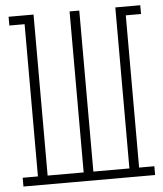

<svg xmlns="http://www.w3.org/2000/svg" viewBox="-53 -781 705 828"><g transform="rotate(-5 300.0 -367.5)"><path d="M15 0V-38H81V-697H15V-735H123V-38H279V-735H321V-38H477V-735H585V-697H519V-38H585V0Z"/></g></svg>

Font: Iosevka Slab XLtEx
Style: Regular
Weight: 200
Width: 7
Monospace: yes
Designer: Belleve Invis
Foundry: Belleve Invis
Version: Version 11.1.0; ttfautohint (v1.8.3)